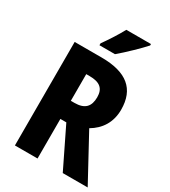

<svg xmlns="http://www.w3.org/2000/svg" viewBox="-222 -1039 1016 1147"><g transform="rotate(30 286.5 -465.5)"><path d="M472 -921V-931H302C278 -886 243 -832 209 -784V-771H316C365 -812 440 -885 472 -921ZM256 -714H71V0H227V-273H268L401 0H573L404 -311C472 -351 514 -414 514 -502C514 -644 430 -714 256 -714ZM250 -582C320 -582 353 -556 353 -495C353 -431 323 -398 252 -398H227V-582Z"/></g></svg>

Font: Noto Sans Malayalam Condensed ExtraBold
Style: Regular
Weight: 800
Width: 3
Designer: Jelle Bosma - Monotype Design Team
Foundry: Monotype Imaging Inc.
Version: Version 2.104